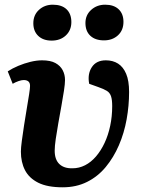

<svg xmlns="http://www.w3.org/2000/svg" viewBox="-20 -784 617 818"><path d="M247 14Q182 14 143 -5.5Q104 -25 86.5 -59Q69 -93 69 -138Q69 -154 73 -184Q77 -214 82.5 -250Q88 -286 94 -321Q100 -356 104 -382Q108 -408 108 -418Q108 -431 101 -437Q94 -443 81 -443Q72 -443 59 -438.5Q46 -434 34 -427L13 -480Q33 -493 58 -503.5Q83 -514 109.5 -520.5Q136 -527 159 -527Q195 -527 216 -515.5Q237 -504 247 -485Q257 -466 257 -443Q257 -427 252.5 -397.5Q248 -368 241.5 -332Q235 -296 228.5 -259.5Q222 -223 217.5 -192Q213 -161 213 -142Q213 -104 233 -85Q253 -66 289 -67Q317 -67 342.5 -80Q368 -93 389 -117.5Q410 -142 425.5 -175Q441 -208 449.5 -248Q458 -288 458 -332Q458 -359 453 -374Q448 -389 435 -397Q422 -405 399 -413L360 -427Q352 -468 371 -497.5Q390 -527 431 -527Q461 -527 483 -513Q505 -499 517.5 -469.5Q530 -440 530 -392Q530 -334 519.5 -275.5Q509 -217 486.5 -165Q464 -113 430.5 -72.5Q397 -32 351 -9Q305 14 247 14ZM122 -685Q122 -720 146 -742Q170 -764 205 -764Q243 -764 263.5 -744.5Q284 -725 284 -690Q284 -655 260.5 -633Q237 -611 200 -611Q164 -611 143 -631Q122 -651 122 -685ZM344 -686Q344 -720 368.5 -742Q393 -764 428 -764Q465 -764 485.5 -744.5Q506 -725 506 -691Q506 -655 482.5 -633.5Q459 -612 423 -612Q386 -612 365 -631.5Q344 -651 344 -686Z"/></svg>

Font: Literata 18pt
Style: Bold Italic
Weight: 700
Italic angle: -2°
Designer: Latin by Veronika Burian and Jose Scaglione. Greek by Irene Vlachou. Cyrillic by Vera Evstafieva
Foundry: TypeTogether
Version: Version 3.103;gftools[0.9.29]